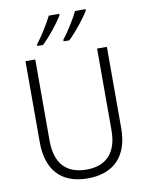

<svg xmlns="http://www.w3.org/2000/svg" viewBox="-101 -1020 845 1101"><g transform="rotate(-10 321.0 -469.0)"><path d="M475 -940V-948H414C395 -908 351 -837 319 -797V-788H352C394 -827 452 -900 475 -940ZM322 -940V-948H261C241 -907 199 -839 166 -797V-788H199C242 -828 299 -900 322 -940ZM558 -240V-714H501V-238C501 -107 436 -41 322 -41C205 -41 141 -107 141 -242V-714H84V-242C84 -78 168 10 320 10C469 10 558 -75 558 -240Z"/></g></svg>

Font: Noto Sans Devanagari SemiCondensed Light
Style: Regular
Weight: 300
Width: 4
Designer: Jelle Bosma - Monotype Design Team
Foundry: Monotype Imaging Inc.
Version: Version 2.004